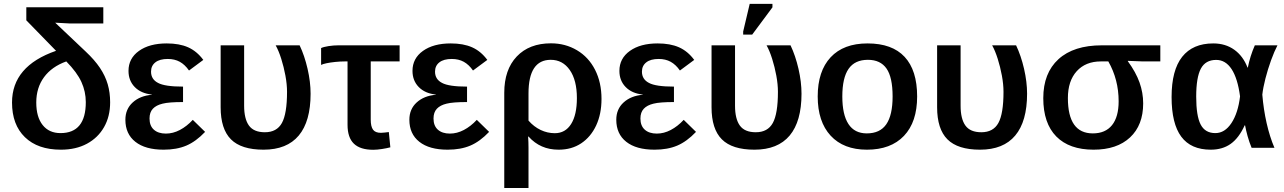

<svg xmlns="http://www.w3.org/2000/svg" viewBox="-20 -762 6623 990"><path d="M547.9 -234.4Q547.9 -161.6 516.6 -106.7Q485.4 -51.8 428.5 -21Q371.6 9.8 293.9 9.8Q174.8 9.8 108.4 -54.7Q42 -119.1 42 -233.4Q42 -421.4 269 -500L115.7 -657.2V-724.6H512.7V-641.1H337.9L264.6 -645L421.4 -496.6Q467.8 -453.1 495.4 -411.9Q522.9 -370.6 535.4 -327.6Q547.9 -284.7 547.9 -234.4ZM422.4 -235.4Q422.4 -289.6 399.9 -339.1Q377.4 -388.7 321.8 -445.3Q247.1 -418.5 207 -364Q167 -309.6 167 -233.4Q167 -158.7 200 -117.2Q232.9 -75.7 292 -75.7Q422.4 -75.7 422.4 -235.4Z M835.4 -73.2Q872.1 -73.2 907.5 -91.8Q942.9 -110.4 974.1 -144L1037.6 -82Q990.2 -32.2 940.7 -11.2Q891.1 9.8 823.7 9.8Q729.5 9.8 678 -30.8Q626.5 -71.3 626.5 -144.5Q626.5 -199.2 664.1 -233.6Q701.7 -268.1 763.2 -273.4V-274.4Q707 -280.3 674.8 -313.2Q642.6 -346.2 642.6 -396.5Q642.6 -460.9 696.5 -499.5Q750.5 -538.1 839.8 -538.1Q904.8 -538.1 950 -518.1Q995.1 -498 1028.3 -453.1L954.6 -398.4Q933.6 -428.7 907 -443.4Q880.4 -458 845.2 -458Q803.2 -458 781 -440.4Q758.8 -422.9 758.8 -392.6Q758.8 -353 794.9 -334.5Q830.1 -315.4 923.8 -315.4V-235.8Q850.6 -235.8 818.4 -227.5Q785.6 -219.7 768.3 -201.4Q751 -183.1 751 -150.9Q751 -113.3 773.4 -93.3Q795.9 -73.2 835.4 -73.2Z M1581.5 -278.8Q1581.5 -136.2 1520.5 -63.2Q1459.5 9.8 1338.9 9.8Q1224.1 9.8 1170.9 -43.5Q1117.7 -96.7 1117.7 -209V-528.3H1238.8V-216.8Q1238.8 -148.9 1263.7 -114.5Q1288.6 -80.1 1345.7 -80.1Q1407.2 -80.1 1433.6 -127.9Q1460 -175.8 1460 -288.6Q1460 -327.1 1451.7 -372.1Q1443.4 -417 1430.2 -458.7Q1417 -500.5 1401.4 -528.3H1524.9Q1550.3 -475.1 1565.9 -407.2Q1581.5 -339.4 1581.5 -278.8Z M1758.8 -445.3Q1733.9 -445.3 1708.3 -442.6Q1682.6 -439.9 1663.1 -435.8Q1643.6 -431.6 1635.7 -427.2V-514.2Q1647.5 -520 1673.6 -524.2Q1699.7 -528.3 1725.1 -528.3H2040.5V-445.3H1891.6V-145Q1891.6 -109.9 1903.3 -93.5Q1915 -77.1 1944.3 -77.1Q1954.1 -77.6 1964.1 -78.6Q1974.1 -79.6 1984.9 -81.1L1992.7 -2.4Q1974.6 2.4 1949.5 6.3Q1924.3 10.3 1904.3 10.3Q1837.4 10.3 1804.7 -21.2Q1772 -52.7 1772 -118.7V-445.3Z M2299.8 -73.2Q2336.4 -73.2 2371.8 -91.8Q2407.2 -110.4 2438.5 -144L2502 -82Q2454.6 -32.2 2405 -11.2Q2355.5 9.8 2288.1 9.8Q2193.8 9.8 2142.3 -30.8Q2090.8 -71.3 2090.8 -144.5Q2090.8 -199.2 2128.4 -233.6Q2166 -268.1 2227.5 -273.4V-274.4Q2171.4 -280.3 2139.2 -313.2Q2106.9 -346.2 2106.9 -396.5Q2106.9 -460.9 2160.9 -499.5Q2214.8 -538.1 2304.2 -538.1Q2369.1 -538.1 2414.3 -518.1Q2459.5 -498 2492.7 -453.1L2418.9 -398.4Q2397.9 -428.7 2371.3 -443.4Q2344.7 -458 2309.6 -458Q2267.6 -458 2245.4 -440.4Q2223.1 -422.9 2223.1 -392.6Q2223.1 -353 2259.3 -334.5Q2294.4 -315.4 2388.2 -315.4V-235.8Q2314.9 -235.8 2282.7 -227.5Q2250 -219.7 2232.7 -201.4Q2215.3 -183.1 2215.3 -150.9Q2215.3 -113.3 2237.8 -93.3Q2260.3 -73.2 2299.8 -73.2Z M3081.5 -252Q3081.5 -174.3 3054 -115.2Q3026.4 -56.2 2977.1 -23.2Q2927.7 9.8 2860.8 9.8Q2812.5 9.8 2774.2 -7.1Q2735.8 -23.9 2705.1 -58.1H2703.1Q2704.1 -43.5 2704.6 -29.1Q2705.1 -14.6 2705.1 0V207.5H2580.1V-283.7Q2580.1 -402.8 2644.5 -470.7Q2709 -538.6 2820.8 -538.6Q2895 -538.6 2955.1 -502.9Q3015.1 -467.3 3048.3 -402.1Q3081.5 -336.9 3081.5 -252ZM2954.6 -256.3Q2954.6 -348.1 2918 -400.9Q2881.3 -453.6 2819.8 -453.6Q2705.1 -453.6 2705.1 -280.3V-140.1Q2732.9 -108.4 2767.8 -91.8Q2802.7 -75.2 2840.8 -75.2Q2895 -75.2 2924.8 -122.6Q2954.6 -169.9 2954.6 -256.3Z M3366.7 -73.2Q3403.3 -73.2 3438.7 -91.8Q3474.1 -110.4 3505.4 -144L3568.8 -82Q3521.5 -32.2 3471.9 -11.2Q3422.4 9.8 3355 9.8Q3260.7 9.8 3209.2 -30.8Q3157.7 -71.3 3157.7 -144.5Q3157.7 -199.2 3195.3 -233.6Q3232.9 -268.1 3294.4 -273.4V-274.4Q3238.3 -280.3 3206.1 -313.2Q3173.8 -346.2 3173.8 -396.5Q3173.8 -460.9 3227.8 -499.5Q3281.7 -538.1 3371.1 -538.1Q3436 -538.1 3481.2 -518.1Q3526.4 -498 3559.6 -453.1L3485.8 -398.4Q3464.8 -428.7 3438.2 -443.4Q3411.6 -458 3376.5 -458Q3334.5 -458 3312.3 -440.4Q3290 -422.9 3290 -392.6Q3290 -353 3326.2 -334.5Q3361.3 -315.4 3455.1 -315.4V-235.8Q3381.8 -235.8 3349.6 -227.5Q3316.9 -219.7 3299.6 -201.4Q3282.2 -183.1 3282.2 -150.9Q3282.2 -113.3 3304.7 -93.3Q3327.1 -73.2 3366.7 -73.2Z M4112.8 -278.8Q4112.8 -136.2 4051.8 -63.2Q3990.7 9.8 3870.1 9.8Q3755.4 9.8 3702.1 -43.5Q3648.9 -96.7 3648.9 -209V-528.3H3770V-216.8Q3770 -148.9 3794.9 -114.5Q3819.8 -80.1 3877 -80.1Q3938.5 -80.1 3964.8 -127.9Q3991.2 -175.8 3991.2 -288.6Q3991.2 -327.1 3982.9 -372.1Q3974.6 -417 3961.4 -458.7Q3948.2 -500.5 3932.6 -528.3H4056.2Q4081.5 -475.1 4097.2 -407.2Q4112.8 -339.4 4112.8 -278.8ZM3962.9 -724.1 3858.4 -583.5H3812V-599.6L3845.7 -742.2H3962.9Z M4709 -264.6Q4709 -132.8 4641.1 -61.5Q4573.2 9.8 4450.2 9.8Q4329.6 9.8 4262.9 -62.5Q4196.3 -134.8 4196.3 -264.6Q4196.3 -395 4262.9 -466.6Q4329.6 -538.1 4453.1 -538.1Q4580.1 -538.1 4644.5 -468.8Q4709 -399.4 4709 -264.6ZM4582.5 -264.6Q4582.5 -363.8 4551 -408.7Q4519.5 -453.6 4455.1 -453.6Q4387.7 -453.6 4355.5 -407Q4323.2 -360.4 4323.2 -264.6Q4323.2 -170.9 4354.7 -122.6Q4386.2 -74.2 4449.2 -74.2Q4517.6 -74.2 4550 -121.3Q4582.5 -168.5 4582.5 -264.6Z M5275.9 -278.8Q5275.9 -136.2 5214.8 -63.2Q5153.8 9.8 5033.2 9.8Q4918.5 9.8 4865.2 -43.5Q4812 -96.7 4812 -209V-528.3H4933.1V-216.8Q4933.1 -148.9 4958 -114.5Q4982.9 -80.1 5040 -80.1Q5101.6 -80.1 5127.9 -127.9Q5154.3 -175.8 5154.3 -288.6Q5154.3 -327.1 5146 -372.1Q5137.7 -417 5124.5 -458.7Q5111.3 -500.5 5095.7 -528.3H5219.2Q5244.6 -475.1 5260.3 -407.2Q5275.9 -339.4 5275.9 -278.8Z M5874.5 -229Q5874.5 -116.7 5806.9 -53.5Q5739.3 9.8 5618.7 9.8Q5493.7 9.8 5426.5 -58.3Q5359.4 -126.5 5359.4 -255.9Q5359.4 -385.3 5437.7 -456.8Q5516.1 -528.3 5661.6 -528.3H5962.9V-445.3H5872.6L5795.4 -448.2V-446.3Q5836.9 -389.6 5855.7 -336.7Q5874.5 -283.7 5874.5 -229ZM5748 -239.7Q5748 -351.6 5694.8 -445.3H5656.2Q5577.6 -445.3 5532 -395Q5486.3 -344.7 5486.3 -256.3Q5486.3 -74.2 5614.7 -74.2Q5679.7 -74.2 5713.9 -116.7Q5748 -159.2 5748 -239.7Z M6397.9 -115.7Q6367.7 -49.8 6325.4 -20Q6283.2 9.8 6222.7 9.8Q6120.6 9.8 6070.8 -57.4Q6021 -124.5 6021 -261.7Q6021 -400.4 6075.7 -469.2Q6130.4 -538.1 6235.8 -538.1Q6298.8 -538.1 6344.2 -505.6Q6389.6 -473.1 6412.6 -413.6H6414.1Q6425.8 -472.7 6450.2 -528.3H6566.9Q6550.8 -497.6 6533.9 -451.2Q6517.1 -404.8 6504.9 -357.2Q6492.7 -309.6 6488.8 -273.9Q6495.1 -197.8 6511 -127.4Q6526.9 -57.1 6551.3 0H6433.6Q6421.4 -29.3 6412.8 -60.3Q6404.3 -91.3 6399.9 -115.7ZM6147.9 -263.7Q6147.9 -164.1 6170.9 -119.9Q6193.8 -75.7 6246.6 -75.7Q6295.4 -75.7 6329.6 -127.4Q6363.8 -179.2 6374 -265.1Q6361.8 -357.4 6330.6 -405.3Q6299.3 -453.1 6251 -453.1Q6195.8 -453.1 6171.9 -408Q6147.9 -362.8 6147.9 -263.7Z"/></svg>

Font: Arimo SemiBold
Style: Regular
Weight: 600
Designer: Steve Matteson
Foundry: Monotype Imaging Inc.
Version: Version 1.33